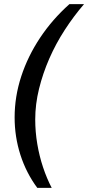

<svg xmlns="http://www.w3.org/2000/svg" viewBox="-20 -755 428 932"><path d="M161 157Q107 84 79 -3.5Q51 -91 51 -185Q51 -286 83 -384Q115 -482 174.5 -571.5Q234 -661 317 -735H388Q338 -677 294.5 -610Q251 -543 219.5 -471Q188 -399 169.5 -324Q151 -249 151 -175Q151 -115 161 -56Q171 3 189 57Q207 111 231 157Z"/></svg>

Font: Archivo SemiExpanded Medium
Style: Italic
Weight: 500
Width: 6
Italic angle: -10°
Designer: Hector Gatti
Foundry: Omnibus-Type
Version: Version 2.001